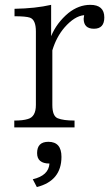

<svg xmlns="http://www.w3.org/2000/svg" viewBox="-20 -528 445 781"><path d="M188 -380.9Q210.4 -435.1 258.3 -475.1Q300.3 -508.3 347.2 -508.3Q404.3 -508.3 404.3 -457Q404.3 -411.1 362.3 -411.1Q320.3 -411.1 320.3 -452.1Q320.3 -453.6 322.3 -466.3Q283.2 -462.9 242.2 -416Q209.5 -377.9 192.9 -323.2V-101.1Q192.9 -55.7 214.8 -46.9Q237.8 -37.6 283.2 -37.6V-9.8H38.1V-37.6Q73.7 -37.6 93.3 -43.9Q126 -52.7 126 -101.1V-399.9Q126 -447.3 102.1 -456.1Q85.4 -461.9 39.1 -461.9V-492.2Q124.5 -493.7 188 -508.3ZM181.2 137.2Q130.9 137.2 130.9 94.7Q130.9 48.8 176.8 48.8Q230 48.8 230 109.9Q230 207.5 129.9 232.9L113.3 201.2Q178.2 186 181.2 137.2Z"/></svg>

Font: I.Ming
Style: Regular
Weight: 400
Designer: Ichiten Fonts Project
Version: Version 5.10 Mar 24, 2018